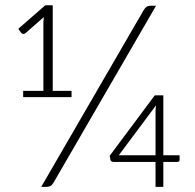

<svg xmlns="http://www.w3.org/2000/svg" viewBox="-20 -730 762 750"><path d="M188.5 -15.5Q183 -6.5 176.2 -3.2Q169.5 0 161 0H141L541 -690Q546 -698.5 552.2 -703Q558.5 -707.5 568.5 -707.5H589.5ZM259.5 -375V-350.5H70.5V-375H149.5V-645L151.5 -663.5L79.5 -600.5Q74.5 -596.5 69.8 -597.8Q65 -599 62.5 -602L51.5 -617.5L157 -709.5H186V-375ZM587.5 -123.5V-291Q587.5 -297.5 588 -304.5Q588.5 -311.5 589.5 -318.5L444 -123.5ZM681.5 -123.5V-105.5Q681.5 -97.5 672.5 -97.5H618V0H587.5V-97.5H424.5Q413.5 -97.5 411.5 -105.5L408.5 -121.5L584.5 -357.5H618V-123.5Z"/></svg>

Font: Lato 2
Style: Regular
Weight: 300
Designer: Lukasz Dziedzic with Adam Twardoch and Botio Nikoltchev
Foundry: tyPoland Lukasz Dziedzic
Version: Version 2.015; 2015-08-06; http://www.latofonts.com/